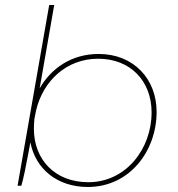

<svg xmlns="http://www.w3.org/2000/svg" viewBox="-20 -740 708 765"><path d="M50 0H65C73 -26 84 -80 94 -135L101 -173C121 -68 207 5 330 5C497 5 604 -139 604 -294C604 -426 512 -525 373 -525C265 -525 184 -468 138 -388L196 -720H176ZM332 -14C198 -14 115 -105 115 -227C115 -240 116 -253 117 -266L124 -301C152 -418 245 -506 371 -506C500 -506 584 -417 584 -292C584 -147 482 -14 332 -14Z"/></svg>

Font: Fixel Display Thin
Style: Italic
Weight: 100
Italic angle: -10°
Designer: AlfaBravo + MacPaw
Foundry: Kyrylo Tkachov, Marchela Mozhyna, Serhii Makarenko, Maria Weinstein, Zakhar Kryvoshyya
Version: Version 1.210;Glyphs 3.2 (3217)